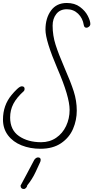

<svg xmlns="http://www.w3.org/2000/svg" viewBox="-27 -987 665 1288"><path d="M-7 -185Q-7 -280 50 -349Q67 -370 87 -389Q107 -408 119 -408Q138 -408 138 -391Q138 -383 134 -377Q84 -332 62.5 -290Q41 -248 41 -199Q41 -115 100.5 -74Q160 -33 249 -33Q306 -33 349.5 -62.5Q393 -92 416.5 -142Q440 -192 440 -250Q440 -338 359 -525Q278 -714 278 -788Q278 -865 315 -916Q352 -967 421 -967Q474 -967 509.5 -940.5Q545 -914 562 -880.5Q579 -847 579 -826Q579 -816 570.5 -808.5Q562 -801 553 -801Q538 -801 535 -819Q528 -865 497 -895Q466 -925 421 -925Q376 -925 351 -893.5Q326 -862 326 -815Q326 -749 346 -686.5Q366 -624 407 -529Q447 -438 467.5 -374.5Q488 -311 488 -245Q488 -181 463 -122.5Q438 -64 383 -26.5Q328 11 244 11Q175 11 117.5 -12Q60 -35 26.5 -79.5Q-7 -124 -7 -185ZM111 258Q123 235 152.5 180.5Q182 126 203 85Q215 69 228 69Q246 69 246 86Q246 95 239 108Q236 115 212.5 165.5Q189 216 156 256Q155 266 147.5 273.5Q140 281 134 281Q111 281 111 258Z"/></svg>

Font: Bad Script
Style: Regular
Weight: 400
Italic angle: -10°
Designer: Roman Shchyukin (Gaslight Type Foundry), Cyreal (Charset Expansion)
Foundry: Gaslight
Version: Version 2.000